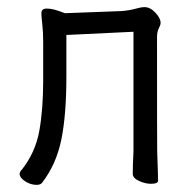

<svg xmlns="http://www.w3.org/2000/svg" viewBox="-20 -506 540 538"><path d="M82 12Q66 12 50.5 2Q35 -8 35 -19Q35 -22 39 -29H40Q79 -78 90 -138.5Q101 -199 101 -281V-387Q101 -417 98.5 -438Q96 -459 96 -469Q96 -482 111 -482Q121 -482 132.5 -479Q144 -476 162 -469L321 -475Q344 -477 359.5 -481.5Q375 -486 385 -486Q401 -486 415.5 -470.5Q430 -455 430 -442Q430 -436 425 -426.5Q420 -417 420 -402Q420 -101 420.5 -80.5Q421 -60 422 -36Q423 -12 423 0Q423 9 403 9Q387 9 369.5 1Q352 -7 352 -19Q352 -43 354 -81V-417L166 -408V-291Q166 -185 152 -115.5Q138 -46 98 6Q94 12 82 12Z"/></svg>

Font: LXGW WenKai Mono TC
Style: Regular
Weight: 400
Designer: LXGW / Fontworks Inc.
Foundry: LXGW / Fontworks Inc.
Version: Version 1.330